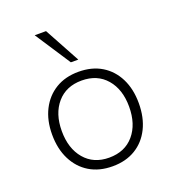

<svg xmlns="http://www.w3.org/2000/svg" viewBox="-137 -855 880 970"><g transform="rotate(-20 303.0 -370.5)"><path d="M304 8Q232 8 180 -23.5Q128 -55 99 -112.5Q70 -170 70 -247Q70 -323 99 -380Q128 -437 180 -468.5Q232 -500 303 -500Q375 -500 427 -468.5Q479 -437 507.5 -380Q536 -323 536 -247Q536 -170 507.5 -112.5Q479 -55 427 -23.5Q375 8 304 8ZM302 -39Q387 -39 435.5 -96Q484 -153 484 -247Q484 -340 435.5 -396.5Q387 -453 303 -453Q219 -453 170.5 -396.5Q122 -340 122 -247Q122 -153 170.5 -96Q219 -39 302 -39ZM284 -558 159 -749H220L324 -558Z"/></g></svg>

Font: Nunito Sans 7pt ExtraLight
Style: Regular
Weight: 250
Designer: Vernon Adams
Foundry: Vernon Adams
Version: Version 3.101;gftools[0.9.27]